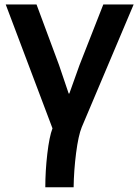

<svg xmlns="http://www.w3.org/2000/svg" viewBox="-20 -583 603 834"><path d="M4.9 -563.5H138.7L236.3 -300.8Q242.2 -284.2 257.3 -238.8Q272.5 -193.4 278.3 -176.8H281.2Q319.3 -283.2 325.2 -299.8L428.7 -563.5H560.5L335 -30.3Q320.3 5.9 310.5 82Q300.8 158.2 299.8 230.5H176.8Q176.8 160.2 185.5 85Q194.3 9.8 208 -25.4Z"/></svg>

Font: Gothic A1
Style: Bold
Weight: 700
Version: Version 2.50